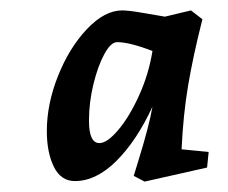

<svg xmlns="http://www.w3.org/2000/svg" viewBox="-20 -668 438 369"><path d="M70 -416Q70 -468 91.5 -522Q113 -576 147 -612Q181 -648 215 -648Q227 -648 253 -643.5Q279 -639 297 -636L347 -648L369 -631Q351 -560 341.5 -503.5Q332 -447 329 -381L381 -376L378 -346L258 -319L237 -330L245 -356Q267 -427 273 -463Q243 -398 204 -359Q165 -320 124 -320Q97 -320 83.5 -347.5Q70 -375 70 -416ZM171 -393Q186 -393 207.5 -418.5Q229 -444 247.5 -485Q266 -526 273 -570Q229 -587 205 -587Q193 -587 180.5 -564Q168 -541 159.5 -506Q151 -471 151 -436Q151 -393 171 -393Z"/></svg>

Font: Andada Pro SemiBold
Style: Italic
Weight: 600
Italic angle: -6.99998°
Designer: Carolina Giovagnoli
Foundry: Huerta Tipografica
Version: Version 3.005